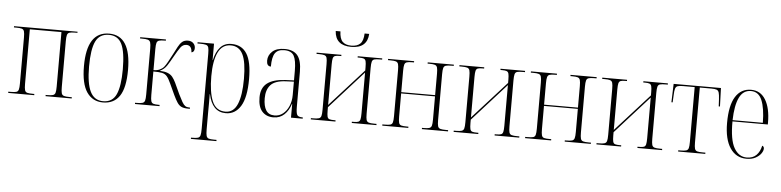

<svg xmlns="http://www.w3.org/2000/svg" viewBox="-52 -1010 6249 1536"><g transform="rotate(5 3072.5 -241.5)"><path d="M23 0V-10H42Q72 -10 86.5 -14Q101 -18 105.5 -34Q110 -50 110 -84V-452Q110 -486 105.5 -501.5Q101 -517 86.5 -521.5Q72 -526 42 -526H23V-536H533V-527H514Q484 -527 469.5 -522.5Q455 -518 450.5 -502.5Q446 -487 446 -453V-84Q446 -50 450.5 -34.5Q455 -19 470 -14.5Q485 -10 516 -10H533V0H323V-10H337Q366 -10 381 -14.5Q396 -19 400.5 -34.5Q405 -50 405 -84V-522H151V-84Q151 -50 155.5 -34Q160 -18 175 -14Q190 -10 222 -10H232V0Z M784 10Q701 10 654.5 -57.5Q608 -125 608 -267Q608 -543 787 -543Q962 -543 962 -267Q962 -123 917 -56.5Q872 10 784 10ZM785 0Q860 0 890 -66.5Q920 -133 920 -267Q920 -407 889.5 -470Q859 -533 786 -533Q711 -533 680 -469.5Q649 -406 649 -267Q649 -131 681.5 -65.5Q714 0 785 0Z M1041 0V-10H1054Q1085 -10 1100 -14.5Q1115 -19 1119.5 -34.5Q1124 -50 1124 -84V-452Q1124 -486 1119 -501.5Q1114 -517 1098.5 -521.5Q1083 -526 1050 -526H1036V-536H1243V-526H1235Q1204 -526 1189 -521.5Q1174 -517 1169.5 -501.5Q1165 -486 1165 -452V-283Q1193 -283 1213.5 -292Q1234 -301 1248 -317Q1261 -333 1276 -360.5Q1291 -388 1311 -426Q1328 -459 1342 -485.5Q1356 -512 1373.5 -527Q1391 -542 1420 -542Q1447 -542 1463 -526Q1479 -510 1479 -487Q1479 -455 1455 -451Q1453 -507 1410 -507Q1382 -507 1363 -481Q1344 -455 1317 -406Q1294 -364 1272.5 -331Q1251 -298 1215 -282Q1256 -280 1280 -270.5Q1304 -261 1318.5 -243Q1333 -225 1346 -198L1387 -109Q1406 -70 1418.5 -48.5Q1431 -27 1443.5 -18.5Q1456 -10 1474 -10H1482V0H1468Q1434 0 1414.5 -9Q1395 -18 1380.5 -39.5Q1366 -61 1348 -99L1307 -188Q1290 -226 1274.5 -244Q1259 -262 1234.5 -267Q1210 -272 1165 -272V-84Q1165 -50 1169.5 -34.5Q1174 -19 1188 -14.5Q1202 -10 1232 -10H1238V0Z M1511 239V229H1522Q1552 229 1566.5 224.5Q1581 220 1585.5 203.5Q1590 187 1590 152V-452Q1590 -486 1585.5 -501.5Q1581 -517 1565.5 -521.5Q1550 -526 1517 -526H1497V-536H1629V-404H1631Q1646 -472 1679.5 -509Q1713 -546 1769 -546Q1851 -546 1892 -482Q1933 -418 1933 -278Q1933 -130 1889.5 -60Q1846 10 1771 10Q1715 10 1680.5 -26Q1646 -62 1632 -131H1630Q1631 -99 1630.5 -63.5Q1630 -28 1630 12V152Q1630 187 1634.5 203.5Q1639 220 1653.5 224.5Q1668 229 1697 229H1716V239ZM1767 -2Q1832 -2 1862 -72.5Q1892 -143 1892 -276Q1892 -411 1861.5 -472.5Q1831 -534 1764 -534Q1696 -534 1663 -466.5Q1630 -399 1630 -275Q1630 -147 1660.5 -74.5Q1691 -2 1767 -2Z M2153 10Q2096 10 2062.5 -27Q2029 -64 2029 -140Q2029 -216 2077 -253.5Q2125 -291 2223 -296L2292 -299V-375Q2292 -460 2271.5 -496.5Q2251 -533 2194 -533Q2142 -533 2120 -501Q2098 -469 2098 -393Q2064 -393 2064 -438Q2064 -481 2097.5 -512Q2131 -543 2197 -543Q2267 -543 2300 -502.5Q2333 -462 2333 -372V-93Q2333 -39 2343 -24.5Q2353 -10 2385 -10H2388V0H2294V-110H2292Q2276 -57 2240.5 -23.5Q2205 10 2153 10ZM2161 -6Q2199 -6 2228.5 -29.5Q2258 -53 2275 -93Q2292 -133 2292 -181V-289L2227 -286Q2141 -282 2106 -243.5Q2071 -205 2071 -137Q2071 -74 2092.5 -40Q2114 -6 2161 -6Z M2724 -606Q2597 -606 2590 -722H2628Q2630 -663 2654 -639.5Q2678 -616 2724 -616Q2771 -616 2795.5 -639.5Q2820 -663 2822 -722H2859Q2852 -606 2724 -606ZM2453 0V-10H2471Q2501 -10 2516 -14.5Q2531 -19 2535.5 -34.5Q2540 -50 2540 -85V-451Q2540 -486 2535.5 -501.5Q2531 -517 2516.5 -521.5Q2502 -526 2472 -526H2453V-536H2652V-526H2639Q2614 -526 2601.5 -521.5Q2589 -517 2585 -501.5Q2581 -486 2581 -453V-127L2853 -428V-453Q2853 -487 2849 -502Q2845 -517 2833 -521.5Q2821 -526 2797 -526H2783V-536H2980V-526H2965Q2933 -526 2918 -522Q2903 -518 2898.5 -502Q2894 -486 2894 -451V-84Q2894 -50 2898.5 -34.5Q2903 -19 2918 -14.5Q2933 -10 2965 -10H2980V0H2782V-10H2797Q2821 -10 2833 -14.5Q2845 -19 2849 -34.5Q2853 -50 2853 -84V-411L2581 -109V-83Q2581 -49 2585 -33.5Q2589 -18 2602 -14Q2615 -10 2640 -10H2651V0Z M3027 0V-10H3045Q3076 -10 3090.5 -14Q3105 -18 3109.5 -34Q3114 -50 3114 -84V-452Q3114 -486 3109.5 -501.5Q3105 -517 3090.5 -521.5Q3076 -526 3047 -526H3027V-536H3236V-526H3222Q3193 -526 3178.5 -521.5Q3164 -517 3159.5 -501.5Q3155 -486 3155 -452V-280H3427V-452Q3427 -486 3422.5 -501.5Q3418 -517 3403.5 -521.5Q3389 -526 3360 -526H3345V-536H3555V-526H3536Q3506 -526 3491.5 -521.5Q3477 -517 3472.5 -501.5Q3468 -486 3468 -452V-84Q3468 -50 3472.5 -34.5Q3477 -19 3492 -14.5Q3507 -10 3538 -10H3555V0H3345V-10H3359Q3389 -10 3403.5 -14.5Q3418 -19 3422.5 -34.5Q3427 -50 3427 -84V-270H3155V-84Q3155 -50 3159.5 -34Q3164 -18 3179 -14Q3194 -10 3225 -10H3236V0Z M3600 0V-10H3618Q3648 -10 3663 -14.5Q3678 -19 3682.5 -34.5Q3687 -50 3687 -85V-451Q3687 -486 3682.5 -501.5Q3678 -517 3663.5 -521.5Q3649 -526 3619 -526H3600V-536H3799V-526H3786Q3761 -526 3748.5 -521.5Q3736 -517 3732 -501.5Q3728 -486 3728 -453V-127L4000 -428V-453Q4000 -487 3996 -502Q3992 -517 3980 -521.5Q3968 -526 3944 -526H3930V-536H4127V-526H4112Q4080 -526 4065 -522Q4050 -518 4045.5 -502Q4041 -486 4041 -451V-84Q4041 -50 4045.5 -34.5Q4050 -19 4065 -14.5Q4080 -10 4112 -10H4127V0H3929V-10H3944Q3968 -10 3980 -14.5Q3992 -19 3996 -34.5Q4000 -50 4000 -84V-411L3728 -109V-83Q3728 -49 3732 -33.5Q3736 -18 3749 -14Q3762 -10 3787 -10H3798V0Z M4174 0V-10H4192Q4223 -10 4237.5 -14Q4252 -18 4256.5 -34Q4261 -50 4261 -84V-452Q4261 -486 4256.5 -501.5Q4252 -517 4237.5 -521.5Q4223 -526 4194 -526H4174V-536H4383V-526H4369Q4340 -526 4325.5 -521.5Q4311 -517 4306.5 -501.5Q4302 -486 4302 -452V-280H4574V-452Q4574 -486 4569.5 -501.5Q4565 -517 4550.5 -521.5Q4536 -526 4507 -526H4492V-536H4702V-526H4683Q4653 -526 4638.5 -521.5Q4624 -517 4619.5 -501.5Q4615 -486 4615 -452V-84Q4615 -50 4619.5 -34.5Q4624 -19 4639 -14.5Q4654 -10 4685 -10H4702V0H4492V-10H4506Q4536 -10 4550.5 -14.5Q4565 -19 4569.5 -34.5Q4574 -50 4574 -84V-270H4302V-84Q4302 -50 4306.5 -34Q4311 -18 4326 -14Q4341 -10 4372 -10H4383V0Z M4747 0V-10H4765Q4795 -10 4810 -14.5Q4825 -19 4829.5 -34.5Q4834 -50 4834 -85V-451Q4834 -486 4829.5 -501.5Q4825 -517 4810.5 -521.5Q4796 -526 4766 -526H4747V-536H4946V-526H4933Q4908 -526 4895.5 -521.5Q4883 -517 4879 -501.5Q4875 -486 4875 -453V-127L5147 -428V-453Q5147 -487 5143 -502Q5139 -517 5127 -521.5Q5115 -526 5091 -526H5077V-536H5274V-526H5259Q5227 -526 5212 -522Q5197 -518 5192.5 -502Q5188 -486 5188 -451V-84Q5188 -50 5192.5 -34.5Q5197 -19 5212 -14.5Q5227 -10 5259 -10H5274V0H5076V-10H5091Q5115 -10 5127 -14.5Q5139 -19 5143 -34.5Q5147 -50 5147 -84V-411L4875 -109V-83Q4875 -49 4879 -33.5Q4883 -18 4896 -14Q4909 -10 4934 -10H4945V0Z M5403 0V-10H5420Q5451 -10 5466 -14.5Q5481 -19 5485.5 -34.5Q5490 -50 5490 -84V-525H5395Q5367 -525 5353 -520Q5339 -515 5334 -498Q5329 -481 5328 -446L5325 -388H5315L5320 -536H5700L5705 -388H5695L5692 -445Q5690 -481 5685 -498Q5680 -515 5666 -520Q5652 -525 5624 -525H5531V-84Q5531 -50 5535.5 -34.5Q5540 -19 5554.5 -14.5Q5569 -10 5599 -10H5621V0Z M5952 10Q5868 10 5820.5 -61Q5773 -132 5773 -262Q5773 -403 5817 -473Q5861 -543 5942 -543Q6018 -543 6058.5 -476Q6099 -409 6099 -293V-278H5815Q5814 -131 5851.5 -65.5Q5889 0 5954 0Q6002 0 6030.5 -28.5Q6059 -57 6069 -105Q6084 -100 6084 -83Q6084 -65 6069 -43.5Q6054 -22 6024.5 -6Q5995 10 5952 10ZM6058 -288Q6057 -405 6030 -469Q6003 -533 5942 -533Q5879 -533 5848.5 -470Q5818 -407 5815 -288Z"/></g></svg>

Font: Noto Serif Display Condensed ExtraLight
Style: Regular
Weight: 200
Width: 3
Designer: Monotype Design Team
Foundry: Monotype Imaging Inc.
Version: Version 2.009